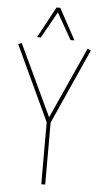

<svg xmlns="http://www.w3.org/2000/svg" viewBox="-60 -935 512 972"><g transform="rotate(5 196.0 -449.0)"><path d="M188 0V-315L10 -696L27 -704L198 -341L362 -704L379 -696L208 -315V0ZM102 -740 187 -898H206L292 -740H272L196 -874L121 -740Z"/></g></svg>

Font: Georama SemiCondensed Thin
Style: Regular
Weight: 100
Width: 4
Designer: Jean-Baptiste Levee
Foundry: Production Type
Version: Version 1.000